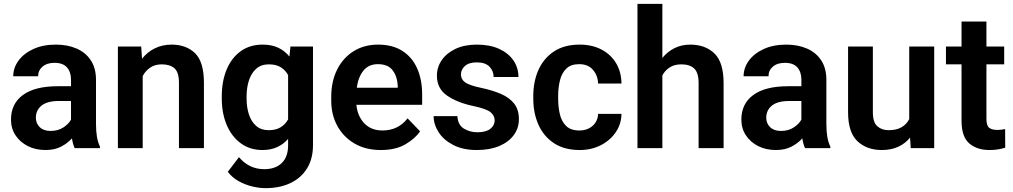

<svg xmlns="http://www.w3.org/2000/svg" viewBox="-20 -770 5268 998"><path d="M368.2 0Q358.9 -19 354 -50.8Q332 -25.9 298.1 -8.1Q264.2 9.8 216.3 9.8Q165 9.8 124.5 -10.7Q84 -31.2 60.5 -66.9Q37.1 -102.5 37.1 -147.9Q37.1 -231 99.4 -276.4Q161.6 -321.8 280.3 -321.8H349.1V-356Q349.1 -396 328.1 -419.7Q307.1 -443.4 263.2 -443.4Q224.1 -443.4 201.2 -423.8Q178.2 -404.3 178.2 -373.5H48.8Q48.8 -417.5 76.2 -454.8Q103.5 -492.2 153.3 -515.1Q203.1 -538.1 270.5 -538.1Q330.6 -538.1 377.7 -517.8Q424.8 -497.6 451.9 -456.8Q479 -416 479 -355V-124.5Q479 -48.8 499.5 -8.3V0ZM242.7 -89.4Q281.7 -89.4 309.6 -107.7Q337.4 -126 349.1 -148.4V-245.1H286.6Q225.6 -245.1 196 -221.2Q166.5 -197.3 166.5 -158.2Q166.5 -128.4 186.8 -108.9Q207 -89.4 242.7 -89.4Z M820.8 -435.5Q786.1 -435.5 761.2 -418.9Q736.3 -402.3 721.7 -374.5V0H592.8V-528.3H713.9L718.3 -464.8Q745.6 -499.5 784.9 -518.8Q824.2 -538.1 872.1 -538.1Q947.8 -538.1 993.9 -493.4Q1040 -448.7 1040 -338.9V0H910.2V-339.8Q910.2 -394 887 -414.8Q863.8 -435.5 820.8 -435.5Z M1132.8 -257.8V-268.1Q1132.8 -348.6 1158.4 -409.4Q1184.1 -470.2 1231.7 -504.2Q1279.3 -538.1 1345.2 -538.1Q1392.6 -538.1 1426.8 -521.7Q1460.9 -505.4 1484.4 -476.1L1489.7 -528.3H1606.9V-16.1Q1606.9 55.7 1575.7 105.7Q1544.4 155.8 1489 181.9Q1433.6 208 1359.9 208Q1328.1 208 1291.3 199.2Q1254.4 190.4 1220.5 171.6Q1186.5 152.8 1164.1 123L1222.2 46.9Q1274.9 109.4 1353.5 109.4Q1411.6 109.4 1444.6 77.4Q1477.5 45.4 1477.5 -14.6V-47.9Q1453.6 -20.5 1420.7 -5.4Q1387.7 9.8 1344.2 9.8Q1279.3 9.8 1231.7 -25.1Q1184.1 -60.1 1158.4 -120.6Q1132.8 -181.2 1132.8 -257.8ZM1261.7 -268.1V-257.8Q1261.7 -212.4 1273.9 -175Q1286.1 -137.7 1311.5 -115.5Q1336.9 -93.3 1376.5 -93.3Q1414.1 -93.3 1438.7 -108.4Q1463.4 -123.5 1477.5 -149.4V-379.9Q1463.4 -405.8 1439 -420.7Q1414.6 -435.5 1377.4 -435.5Q1337.9 -435.5 1312.3 -413.1Q1286.6 -390.6 1274.2 -352.8Q1261.7 -314.9 1261.7 -268.1Z M1960 9.8Q1879.9 9.8 1822 -24.4Q1764.2 -58.6 1732.9 -116.5Q1701.7 -174.3 1701.7 -246.1V-265.6Q1701.7 -347.2 1732.4 -408.4Q1763.2 -469.7 1818.1 -503.9Q1873 -538.1 1945.3 -538.1Q2020.5 -538.1 2071.5 -505.4Q2122.6 -472.7 2148.4 -414.3Q2174.3 -356 2174.3 -279.3V-225.1H1832.5Q1837.9 -167 1873.3 -129.4Q1908.7 -91.8 1967.8 -91.8Q2049.8 -91.8 2098.6 -154.8L2163.6 -87.4Q2138.7 -50.3 2087.9 -20.3Q2037.1 9.8 1960 9.8ZM1944.3 -436.5Q1896.5 -436.5 1869.4 -403.3Q1842.3 -370.1 1834.5 -314H2047.4V-323.7Q2045.9 -369.6 2022 -403.1Q1998 -436.5 1944.3 -436.5Z M2551.3 -144.5Q2551.3 -168.9 2529.8 -186.8Q2508.3 -204.6 2439 -219.2Q2356.4 -236.8 2303.7 -273.2Q2251 -309.6 2251 -377Q2251 -420.4 2275.9 -457Q2300.8 -493.7 2347.4 -515.9Q2394 -538.1 2458.5 -538.1Q2525.9 -538.1 2574.2 -516.1Q2622.6 -494.1 2648.7 -456.1Q2674.8 -418 2674.8 -369.6H2545.9Q2545.9 -400.9 2524.4 -423.3Q2502.9 -445.8 2458 -445.8Q2418 -445.8 2397 -427.2Q2376 -408.7 2376 -382.8Q2376 -357.4 2397.9 -341.8Q2419.9 -326.2 2480 -313.5Q2538.6 -301.3 2583 -282.2Q2627.4 -263.2 2652.3 -231.7Q2677.2 -200.2 2677.2 -150.4Q2677.2 -104 2650.4 -67.6Q2623.5 -31.2 2574.5 -10.7Q2525.4 9.8 2459 9.8Q2386.2 9.8 2335.9 -16.4Q2285.6 -42.5 2259.8 -83Q2233.9 -123.5 2233.9 -166.5H2357.4Q2359.9 -120.6 2391.1 -101.6Q2422.4 -82.5 2461.4 -82.5Q2505.4 -82.5 2528.3 -100.1Q2551.3 -117.7 2551.3 -144.5Z M2991.7 -91.8Q3032.7 -91.8 3060.1 -115.7Q3087.4 -139.6 3088.9 -178.2H3210.4Q3209.5 -124.5 3180.2 -82Q3150.9 -39.6 3102.3 -14.9Q3053.7 9.8 2993.7 9.8Q2912.6 9.8 2858.9 -26.1Q2805.2 -62 2778.6 -122.3Q2752 -182.6 2752 -256.3V-272Q2752 -345.7 2778.6 -406Q2805.2 -466.3 2858.9 -502.2Q2912.6 -538.1 2993.2 -538.1Q3057.1 -538.1 3105.7 -512.9Q3154.3 -487.8 3181.9 -442.4Q3209.5 -397 3210.4 -335.9H3088.9Q3087.4 -377.9 3062 -407.2Q3036.6 -436.5 2990.7 -436.5Q2946.8 -436.5 2923.1 -412.8Q2899.4 -389.2 2890.4 -351.6Q2881.3 -314 2881.3 -272V-256.3Q2881.3 -213.9 2890.1 -176.3Q2898.9 -138.7 2922.9 -115.2Q2946.8 -91.8 2991.7 -91.8Z M3422.9 -750V-468.8Q3449.2 -501.5 3486.1 -519.8Q3522.9 -538.1 3567.4 -538.1Q3646 -538.1 3693.6 -492.2Q3741.2 -446.3 3741.2 -336.9V0H3611.3V-337.9Q3611.3 -392.6 3588.1 -414.1Q3564.9 -435.5 3521.5 -435.5Q3485.8 -435.5 3461.4 -419.9Q3437 -404.3 3422.9 -377.9V0H3293.5V-750Z M4164.6 0Q4155.3 -19 4150.4 -50.8Q4128.4 -25.9 4094.5 -8.1Q4060.5 9.8 4012.7 9.8Q3961.4 9.8 3920.9 -10.7Q3880.4 -31.2 3856.9 -66.9Q3833.5 -102.5 3833.5 -147.9Q3833.5 -231 3895.8 -276.4Q3958 -321.8 4076.7 -321.8H4145.5V-356Q4145.5 -396 4124.5 -419.7Q4103.5 -443.4 4059.6 -443.4Q4020.5 -443.4 3997.6 -423.8Q3974.6 -404.3 3974.6 -373.5H3845.2Q3845.2 -417.5 3872.6 -454.8Q3899.9 -492.2 3949.7 -515.1Q3999.5 -538.1 4066.9 -538.1Q4127 -538.1 4174.1 -517.8Q4221.2 -497.6 4248.3 -456.8Q4275.4 -416 4275.4 -355V-124.5Q4275.4 -48.8 4295.9 -8.3V0ZM4039.1 -89.4Q4078.1 -89.4 4106 -107.7Q4133.8 -126 4145.5 -148.4V-245.1H4083Q4022 -245.1 3992.4 -221.2Q3962.9 -197.3 3962.9 -158.2Q3962.9 -128.4 3983.2 -108.9Q4003.4 -89.4 4039.1 -89.4Z M4713.9 0 4710.4 -54.7Q4686 -24.4 4649.4 -7.3Q4612.8 9.8 4563.5 9.8Q4485.4 9.8 4436.8 -36.1Q4388.2 -82 4388.2 -187V-528.3H4517.1V-186Q4517.1 -133.8 4540.5 -113.5Q4564 -93.3 4598.1 -93.3Q4640.6 -93.3 4666.7 -108.9Q4692.9 -124.5 4706.1 -150.9V-528.3H4835.9V0Z M5199.7 -528.3V-435.5H5107.4V-152.3Q5107.4 -116.7 5121.8 -105.7Q5136.2 -94.7 5163.1 -94.7Q5175.8 -94.7 5186.5 -96.2Q5197.3 -97.7 5204.6 -99.1L5205.1 -2.4Q5189 2.9 5168.7 6.3Q5148.4 9.8 5123 9.8Q5057.6 9.8 5017.8 -24.9Q4978 -59.6 4978 -142.1V-435.5H4897V-528.3H4978V-658.2H5107.4V-528.3Z"/></svg>

Font: Vazirmatn RD UI SemiBold
Style: Regular
Weight: 600
Designer: Saber Rastikerdar
Foundry: Saber Rastikerdar
Version: Version 33.003